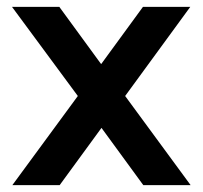

<svg xmlns="http://www.w3.org/2000/svg" viewBox="-20 -540 591 560"><path d="M153 -520 275 -353 397 -520H535L345 -260L536 0H398L276 -167L154 0H16L207 -260L15 -520Z"/></svg>

Font: Non Bureau Medium
Style: Regular
Weight: 500
Designer: Jona Saucedo
Foundry: Non Foundry
Version: Version 1.000; ttfautohint (v1.8.4)